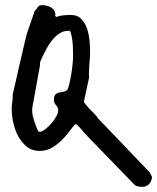

<svg xmlns="http://www.w3.org/2000/svg" viewBox="-20 -602 610 746"><path d="M314.5 -78.1Q304.7 -88.9 295.9 -99.6Q287.1 -110.4 276.4 -119.1L274.4 -120.1Q270.5 -120.1 259.3 -104Q248 -87.9 230 -67.9Q211.9 -47.9 188 -31.7Q164.1 -15.6 133.8 -15.6Q104.5 -15.6 84 -32.2Q63.5 -48.8 50.3 -73.7Q37.1 -98.6 31.2 -127Q25.4 -155.3 25.4 -178.7Q25.4 -193.4 27.8 -207Q30.3 -220.7 29.3 -234.4Q32.2 -247.1 39.6 -279.3Q46.9 -311.5 55.2 -348.1Q63.5 -384.8 71.3 -417Q79.1 -449.2 82 -461.9Q83 -467.8 87.9 -481.4Q92.8 -495.1 98.1 -511.2Q103.5 -527.3 108.4 -541Q113.3 -554.7 115.2 -560.5Q120.1 -564.5 122.6 -568.4Q125 -572.3 127.4 -575.2Q129.9 -578.1 133.3 -580.1Q136.7 -582 143.6 -582Q158.2 -582 174.3 -575.2Q190.4 -568.4 194.3 -551.8Q196.3 -543.9 194.3 -543.5Q192.4 -543 198.2 -536.1Q211.9 -541 226.6 -542.5Q241.2 -543.9 254.9 -543.9Q281.2 -543.9 296.4 -527.8Q311.5 -511.7 318.8 -488.8Q326.2 -465.8 328.1 -440.9Q330.1 -416 330.1 -397.5Q330.1 -388.7 329.1 -376Q328.1 -363.3 327.1 -349.6Q326.2 -335.9 325.7 -322.8Q325.2 -309.6 326.2 -300.8L305.7 -206.1Q304.7 -206.1 313 -196.3Q321.3 -186.5 326.2 -180.7Q327.1 -179.7 331.5 -175.3Q335.9 -170.9 340.3 -166.5Q344.7 -162.1 348.6 -157.7Q352.5 -153.3 353.5 -152.3Q355.5 -151.4 356.9 -148.4Q358.4 -145.5 359.4 -143.6L560.5 66.4Q561.5 67.4 564.5 73.2Q567.4 79.1 569.3 82V83Q569.3 84 570.3 85Q570.3 101.6 559.6 112.8Q548.8 124 534.2 124Q526.4 124 517.1 122.6Q507.8 121.1 502.9 116.2ZM107.4 -194.3Q102.5 -171.9 107.4 -151.4Q112.3 -130.9 120.1 -111.3Q122.1 -107.4 125.5 -98.6Q128.9 -89.8 133.8 -89.8Q142.6 -89.8 154.8 -99.1Q167 -108.4 178.7 -121.6Q190.4 -134.8 198.2 -148.9Q206.1 -163.1 206.1 -172.9Q206.1 -185.5 197.8 -193.4Q189.5 -201.2 189.5 -213.9Q189.5 -228.5 194.8 -234.4Q200.2 -240.2 208 -242.2Q215.8 -244.1 224.1 -245.1Q232.4 -246.1 239.3 -251Q244.1 -254.9 248.5 -272.5Q252.9 -290 256.3 -310.5Q259.8 -331.1 261.7 -350.1Q263.7 -369.1 263.7 -377Q263.7 -387.7 263.7 -401.4Q263.7 -415 262.7 -429.2Q261.7 -443.4 259.3 -457Q256.8 -470.7 252 -482.4H246.1Q226.6 -482.4 210.4 -471.7Q194.3 -460.9 182.1 -445.3Q169.9 -429.7 160.2 -411.6Q150.4 -393.6 143.6 -378.9Q141.6 -374 137.7 -365.2Q133.8 -356.4 135.7 -349.6Z"/></svg>

Font: Covered By Your Grace
Style: Regular
Weight: 400
Designer: Kimberly Geswein
Foundry: Kimberly Geswein
Version: Version 1.0